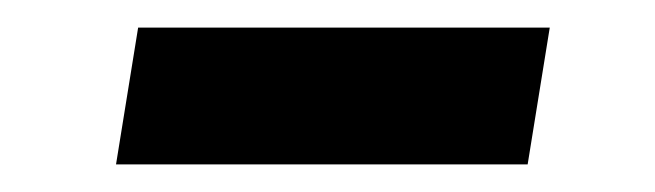

<svg xmlns="http://www.w3.org/2000/svg" viewBox="-20 -337 474 139"><path d="M64 -218 80 -317H378L362 -218Z"/></svg>

Font: Nunito Sans
Style: Bold Italic
Weight: 700
Italic angle: -9°
Designer: Vernon Adams
Foundry: Vernon Adams
Version: Version 3.006; ttfautohint (v1.8.3)